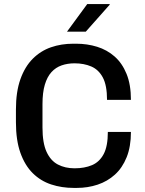

<svg xmlns="http://www.w3.org/2000/svg" viewBox="-20 -910 712 940"><path d="M341 10Q282 10 230.5 -7Q179 -24 140.5 -62Q102 -100 80 -161.5Q58 -223 58 -312V-374Q58 -461 80 -522.5Q102 -584 140.5 -622.5Q179 -661 229.5 -678.5Q280 -696 338 -696H353Q407 -696 455.5 -681Q504 -666 541 -633.5Q578 -601 599.5 -548.5Q621 -496 621 -421H504Q504 -492 483.5 -530.5Q463 -569 427 -584.5Q391 -600 345 -600Q311 -600 282 -590Q253 -580 232 -557Q211 -534 199.5 -495.5Q188 -457 188 -400V-286Q188 -210 208 -166.5Q228 -123 263.5 -104.5Q299 -86 345 -86Q394 -86 430.5 -101.5Q467 -117 487.5 -155.5Q508 -194 508 -264H621Q621 -192 600 -140Q579 -88 542.5 -55Q506 -22 458 -6Q410 10 356 10ZM308 -755 407 -890H517V-887L400 -755Z"/></svg>

Font: Chivo Medium
Style: Regular
Weight: 500
Designer: Hector Gatti
Foundry: Omnibus-Type
Version: Version 2.002